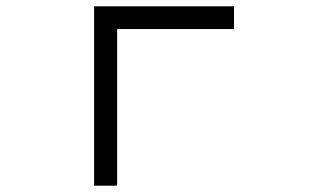

<svg xmlns="http://www.w3.org/2000/svg" viewBox="-20 -560 1040 608"><path d="M278 -540H721V-468H351V28H278Z"/></svg>

Font: DotGothic16
Style: Regular
Weight: 400
Designer: Fontworks Inc.
Foundry: Fontworks Inc.
Version: Version 1.100